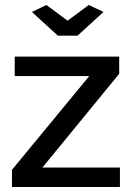

<svg xmlns="http://www.w3.org/2000/svg" viewBox="-20 -750 533 770"><path d="M28 -69 338 -445H39V-523H458V-454L150 -78H461V0H28ZM166 -730 251 -667 336 -730 395 -702 291 -607H212L108 -702Z"/></svg>

Font: Raleway SemiBold
Style: Regular
Weight: 600
Designer: Matt McInerney, Pablo Impallari, Rodrigo Fuenzalida
Foundry: Matt McInerney, Pablo Impallari, Rodrigo Fuenzalida
Version: Version 4.026